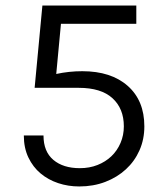

<svg xmlns="http://www.w3.org/2000/svg" viewBox="-20 -560 606 693"><path d="M472 -540V-474H200L183 -293Q206 -298 229.5 -300.5Q253 -303 277 -303Q381 -303 441 -250Q501 -197 501 -104Q501 -57 483.5 -17.5Q466 22 434.5 51Q403 80 360 96.5Q317 113 266 113Q226 113 190 101Q154 89 126.5 66Q99 43 82.5 8.5Q66 -26 66 -71H137Q137 -13 172.5 17Q208 47 268 47Q303 47 332 35.5Q361 24 382 4Q403 -16 415 -44Q427 -72 427 -104Q427 -168 386 -205.5Q345 -243 264 -243H105L133 -540Z"/></svg>

Font: Karla Tamil Upright
Style: Regular
Weight: 400
Designer: Jonathan Pinhorn
Foundry: Jonathan Pinhorn
Version: Version 1.001